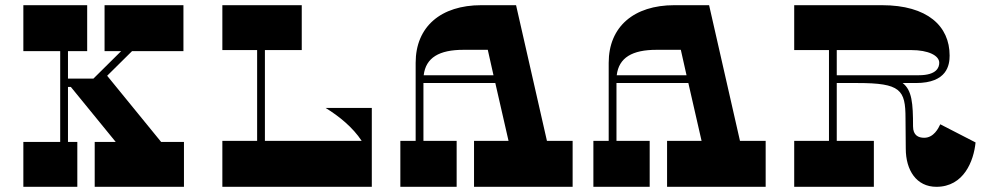

<svg xmlns="http://www.w3.org/2000/svg" viewBox="-20 -720 3790 740"><path d="M601 -173 393 -428 489 -523H687V-700H383V-523H447L340 -417H242V-523H316V-700H70V-523H212V-173H70V0H278V-173H242V-385H253L426 -173H345V0H689V-173Z M1235 -304C1287 -272 1340 -229 1374 -177H1001V-527H1143V-700H837V-527H971V-177H837V0H1413V-304Z M2088 -177 1969 -700H1835C1679 -700 1582 -617 1582 -478V-177H1523V0H1740V-177H1612V-400H1889L1940 -177H1807V0H2187V-177ZM1613 -430C1621 -498 1673 -528 1766 -528H1860L1882 -430Z M2832 -177 2713 -700H2579C2423 -700 2326 -617 2326 -478V-177H2267V0H2484V-177H2356V-400H2633L2684 -177H2551V0H2931V-177ZM2357 -430C2365 -498 2417 -528 2510 -528H2604L2626 -430Z M3604 -241C3597 -226 3579 -189 3542 -189C3520 -189 3499 -198 3499 -233C3499 -322 3495 -372 3459 -400H3510C3631 -400 3640 -470 3640 -506C3640 -619 3555 -700 3379 -700H3041V-527H3175V-177H3041V0H3348V-177H3205V-400H3285C3451 -400 3470 -374 3470 -264L3471 -147C3471 -64 3512 0 3589 0C3695 0 3733 -100 3740 -171ZM3205 -430V-527H3492C3558 -527 3600 -506 3600 -478C3600 -461 3591 -430 3521 -430Z"/></svg>

Font: Space Cowgirl Black
Style: Regular
Weight: 900
Designer: Valery Marier
Foundry: Valery Marier
Version: Version 1.000;hotconv 1.0.109;makeotfexe 2.5.65596